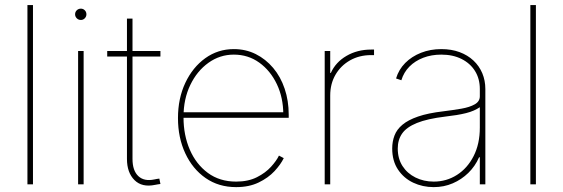

<svg xmlns="http://www.w3.org/2000/svg" viewBox="-20 -748 2286 779"><path d="M113.8 -727.5V0H91.3V-727.5Z M296.9 0V-541H319.3V0ZM308.1 -667Q298.3 -667 291.5 -673.8Q284.7 -680.7 284.7 -689.9Q284.7 -699.7 291.5 -706.3Q298.3 -712.9 308.1 -712.9Q317.4 -712.9 324 -706.3Q330.6 -699.7 330.6 -689.9Q330.6 -680.7 324 -673.8Q317.4 -667 308.1 -667Z M630.9 -541V-518.6H415V-541ZM495.1 -672.4H517.6V-103Q517.6 -55.7 541.3 -33.4Q564.9 -11.2 606.4 -20Q611.3 -21 616.5 -22Q621.6 -22.9 626.5 -23.4L630.9 -1.5Q626 -1 620.4 0Q614.7 1 609.4 2Q556.2 13.2 525.6 -17.3Q495.1 -47.9 495.1 -103Z M938 11.2Q867.2 11.2 814.2 -25.6Q761.2 -62.5 731.7 -126Q702.1 -189.5 702.1 -269Q702.1 -348.6 731.9 -411.9Q761.7 -475.1 813 -512Q864.3 -548.8 928.7 -548.8Q977.1 -548.8 1017.6 -528.6Q1058.1 -508.3 1088.4 -472.4Q1118.7 -436.5 1135 -387.9Q1151.4 -339.4 1151.4 -282.7V-270H713.9V-292.5H1138.7L1129.4 -283.7Q1129.4 -351.6 1103.3 -406.5Q1077.1 -461.4 1032 -493.9Q986.8 -526.4 928.7 -526.4Q872.1 -526.4 825.7 -493.2Q779.3 -460 752 -403.1Q724.6 -346.2 724.6 -274.4V-271.5Q724.6 -199.7 750 -140.9Q775.4 -82 823.2 -46.6Q871.1 -11.2 938 -11.2Q987.3 -11.2 1022.5 -29.1Q1057.6 -46.9 1079.8 -71.5Q1102.1 -96.2 1111.8 -116.7L1131.3 -106.4Q1119.1 -81.1 1093.8 -53.7Q1068.4 -26.4 1029.5 -7.6Q990.7 11.2 938 11.2Z M1297.4 0V-541H1319.8V-452.1H1322.3Q1341.8 -495.6 1385.7 -521.2Q1429.7 -546.9 1485.8 -546.9Q1490.2 -546.9 1491.7 -546.9Q1493.2 -546.9 1497.6 -546.9V-524.4Q1495.1 -524.4 1492.7 -524.4Q1490.2 -524.4 1485.8 -524.4Q1438 -524.4 1400.4 -503.2Q1362.8 -481.9 1341.3 -445.1Q1319.8 -408.2 1319.8 -360.4V0Z M1739.7 11.2Q1694.8 11.2 1656.5 -6.8Q1618.2 -24.9 1594.7 -60.1Q1571.3 -95.2 1571.3 -145.5Q1571.3 -173.8 1580.6 -198.2Q1589.8 -222.7 1612.8 -241.9Q1635.7 -261.2 1676 -275.1Q1716.3 -289.1 1778.8 -296.4Q1818.4 -301.3 1852.1 -307.1Q1885.7 -313 1906.2 -324.7Q1926.8 -336.4 1926.8 -357.4V-386.7Q1926.8 -428.7 1907.2 -460Q1887.7 -491.2 1852.5 -508.8Q1817.4 -526.4 1770.5 -526.4Q1730.5 -526.4 1697.3 -513.7Q1664.1 -501 1641.1 -477.8Q1618.2 -454.6 1608.4 -422.4L1586.9 -429.7Q1597.7 -465.8 1624 -492.4Q1650.4 -519 1688.2 -533.9Q1726.1 -548.8 1770.5 -548.8Q1811.5 -548.8 1844.5 -536.6Q1877.4 -524.4 1900.9 -502.4Q1924.3 -480.5 1936.8 -450.9Q1949.2 -421.4 1949.2 -386.7V0H1926.8V-109.9H1923.8Q1907.7 -73.2 1880.1 -46.4Q1852.5 -19.5 1816.9 -4.2Q1781.2 11.2 1739.7 11.2ZM1739.7 -11.2Q1791.5 -11.2 1834 -38.3Q1876.5 -65.4 1901.6 -114.7Q1926.8 -164.1 1926.8 -230V-313Q1916 -305.7 1902.3 -299.6Q1888.7 -293.5 1871.1 -289.1Q1853.5 -284.7 1832.3 -281.2Q1811 -277.8 1786.1 -274.9Q1713.4 -266.1 1671.4 -249Q1629.4 -231.9 1611.6 -206.3Q1593.8 -180.7 1593.8 -145.5Q1593.8 -104.5 1613 -74.5Q1632.3 -44.4 1665.8 -27.8Q1699.2 -11.2 1739.7 -11.2Z M2154.3 -727.5V0H2131.8V-727.5Z"/></svg>

Font: Inter 17pt Thin
Style: Regular
Weight: 250
Version: Version 4.001;git-66647c0bb